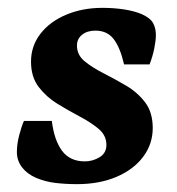

<svg xmlns="http://www.w3.org/2000/svg" viewBox="-20 -456 452 489"><path d="M176 13Q148 13 122 10Q96 7 72 -3Q49 -13 36 -30Q23 -47 23 -69Q23 -89 29 -112Q35 -135 41 -148H112Q118 -99 138 -72Q158 -45 196 -45Q216 -45 233.5 -55.5Q251 -66 251 -87Q251 -111 231.5 -127.5Q212 -144 183.5 -159Q155 -174 126.5 -191.5Q98 -209 78.5 -234.5Q59 -260 59 -299Q59 -339 83 -370Q107 -401 148.5 -418.5Q190 -436 241 -436Q270 -436 296 -432Q322 -428 341 -420Q363 -410 370 -397Q377 -384 377 -367Q377 -353 373 -333Q369 -313 361 -292H296Q286 -335 269.5 -356.5Q253 -378 223 -378Q202 -378 189 -367.5Q176 -357 176 -340Q176 -316 195.5 -300Q215 -284 243.5 -269.5Q272 -255 301 -238Q330 -221 349.5 -195.5Q369 -170 369 -130Q369 -89 344.5 -56.5Q320 -24 276.5 -5.5Q233 13 176 13Z"/></svg>

Font: Yrsa
Style: Italic
Weight: 400
Italic angle: -7.10001°
Designer: Anna Giedrys (Yrsa+Rasa design), David Brezina (Yrsa art-direction, Rasa art-direction, design)
Foundry: Rosetta Type Foundry
Version: Version 2.004